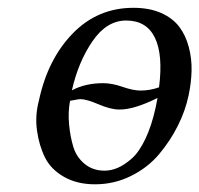

<svg xmlns="http://www.w3.org/2000/svg" viewBox="-20 -462 513 494"><path d="M80.1 -203.1Q102.5 -309.1 166.7 -375.5Q231 -441.9 323.2 -441.9Q364.7 -441.9 394.8 -428.5Q424.8 -415 441.4 -392.8Q458 -370.6 465.8 -340.8Q473.6 -311 472.9 -280.3Q472.2 -249.5 465.3 -216.8Q457 -177.2 437.7 -138.7Q418.5 -100.1 389.4 -65.4Q360.4 -30.8 317.1 -9.3Q273.9 12.2 224.6 12.2Q178.2 12.2 144.5 -7.1Q110.8 -26.4 95.7 -56.9Q80.6 -87.4 75.2 -126Q69.8 -164.6 80.1 -203.1ZM389.2 -237.3Q399.9 -321.3 378.4 -365.2Q356.9 -409.2 304.7 -409.2Q254.4 -409.2 217.8 -355.7Q181.2 -302.2 165 -229.5Q199.2 -248 245.6 -248Q268.1 -248 295.4 -238.5Q322.8 -229 341.8 -229Q365.7 -229 389.2 -237.3ZM160.2 -202.6Q154.8 -173.8 157.7 -142.1Q160.6 -110.4 168.7 -84Q176.8 -57.6 197.8 -40.3Q218.8 -22.9 249 -22.9Q266.1 -22.9 283.2 -30.3Q300.3 -37.6 319.1 -54.2Q337.9 -70.8 354 -104.5Q370.1 -138.2 380.4 -185.1Q383.8 -200.7 385.3 -210Q324.7 -179.7 287.1 -180.2Q264.6 -180.2 233.6 -193.6Q202.6 -207 186 -207Q183.1 -207 160.2 -202.6Z"/></svg>

Font: Linux Biolinum O
Style: Italic
Weight: 400
Italic angle: -12°
Designer: Philipp H. Poll
Foundry: Philipp H. Poll
Version: Version 1.1.3